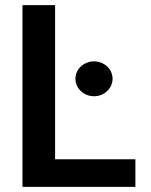

<svg xmlns="http://www.w3.org/2000/svg" viewBox="-20 -727 589 747"><path d="M67.4 -707H194.3V-107.4H506.8V0H67.4ZM273.4 -420.9Q273.4 -439 283.2 -454.6Q293 -470.2 309.8 -479.2Q326.7 -488.3 345.7 -488.3Q365.2 -488.3 381.8 -479.2Q398.4 -470.2 408.2 -454.6Q418 -439 418 -420.9Q418 -402.3 408.2 -386.5Q398.4 -370.6 381.8 -361.6Q365.2 -352.5 345.7 -352.5Q326.7 -352.5 309.8 -361.6Q293 -370.6 283.2 -386.5Q273.4 -402.3 273.4 -420.9Z"/></svg>

Font: Pretendard SemiBold
Style: Regular
Weight: 600
Designer: Base glyphs from Inter by Rasmus Andersson; Hangeul glyphs from Noto Sans CJK(Source Han Sans) by Jang Soo-young and Kan
Foundry: Kil Hyung-jin
Version: Version 1.309